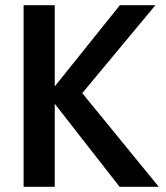

<svg xmlns="http://www.w3.org/2000/svg" viewBox="-20 -720 640 740"><path d="M71 0V-700H191V-387L442 -700H579L297 -361L592 0H441L191 -320V0Z"/></svg>

Font: Red Hat Mono Medium
Style: Regular
Weight: 500
Monospace: yes
Designer: Pentagram, MCKL
Foundry: Pentagram, MCKL
Version: Version 1.023; ttfautohint (v1.8.3)